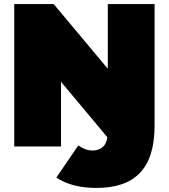

<svg xmlns="http://www.w3.org/2000/svg" viewBox="-20 -720 830 944"><path d="M50 0H280V-318L508 -45C502 -2 476 20 434 20C410 20 388 11 365 -5L257 153C311 189 378 204 454 204C642 204 740 110 740 -102V-700H510V-382L244 -700H50Z"/></svg>

Font: Chess Sans Black
Style: Regular
Weight: 900
Designer: Wolf Bōese
Foundry: Wolf Bōese
Version: Version 7.223;Glyphs 3.3 (3306)